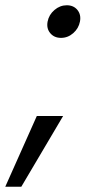

<svg xmlns="http://www.w3.org/2000/svg" viewBox="-73 -567 357 730"><path d="M231 -485Q226 -459 205.5 -441Q185 -423 159 -423Q133 -423 118 -441Q103 -459 108 -485Q113 -511 134 -529Q155 -547 181 -547Q207 -547 221.5 -529Q236 -511 231 -485ZM67 -126H167L8 143H-53Z"/></svg>

Font: SVN-Poppins
Style: Italic
Weight: 400
Italic angle: -10°
Designer: Ninad Kale (Devanagari), Jonny Pinhorn (Latin)
Foundry: Indian Type Foundry
Version: Version 3.002 2017; ttfautohint (v1.8.3)